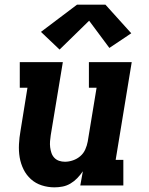

<svg xmlns="http://www.w3.org/2000/svg" viewBox="-20 -797 640 825"><path d="M214 8Q186 8 159.5 -0.5Q133 -9 113 -27Q93 -45 81 -69.5Q69 -94 64.5 -121Q60 -148 61.5 -177Q63 -206 68 -234L98 -420H65V-530H250L198 -216Q196 -203 195 -190Q194 -177 195.5 -164.5Q197 -152 201 -140Q205 -128 213.5 -119Q222 -110 234 -106Q246 -102 259 -102Q276 -102 293.5 -108Q311 -114 325 -126Q339 -138 346.5 -155Q354 -172 357 -189L395 -420H362V-530H546L477 -110H510V0H325L336 -61Q325 -45 312 -31.5Q299 -18 283 -8.5Q267 1 249.5 4.5Q232 8 214 8ZM236 -584 156 -660 311 -777H433L544 -654L450 -591L363 -708Z"/></svg>

Font: Iosevka Slab XBdExObl
Style: Regular
Weight: 800
Width: 7
Italic angle: -9°
Monospace: yes
Designer: Belleve Invis
Foundry: Belleve Invis
Version: Version 11.1.0; ttfautohint (v1.8.3)